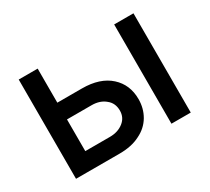

<svg xmlns="http://www.w3.org/2000/svg" viewBox="-112 -729 997 913"><g transform="rotate(-30 386.5 -272.5)"><path d="M464 -308Q518 -259 518 -180Q518 -129 494 -88Q469 -46 423 -24Q377 0 310 0H71V-545H175V-358H310Q409 -358 464 -308ZM701 -545V0H595V-545ZM385 -116Q414 -139 414 -177Q414 -218 385 -241Q356 -266 310 -266H175V-92H310Q355 -92 385 -116Z"/></g></svg>

Font: Sinter Medium
Style: Regular
Weight: 500
Foundry: Adobe & rsms
Version: Version 1.000